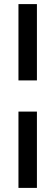

<svg xmlns="http://www.w3.org/2000/svg" viewBox="-20 -743 270 936"><path d="M70 -351V-723H160V-351ZM70 173V-199H160V173Z"/></svg>

Font: Archivo Narrow
Style: Bold Italic
Weight: 700
Italic angle: -8°
Designer: Hector Gatti
Foundry: Omnibus-Type
Version: Version 3.002